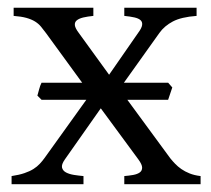

<svg xmlns="http://www.w3.org/2000/svg" viewBox="-20 -474 543 494"><path d="M412.6 -217.3H307.6L418 -66.9Q423.8 -59.6 430.7 -52.5Q437.5 -45.4 446.5 -39.1Q455.6 -32.7 467.8 -27.8Q480 -22.9 496.1 -21V0H299.8V-21Q312 -22 322.8 -23.9Q333.5 -25.9 339.6 -30.3Q345.7 -34.7 345.7 -42.7Q345.7 -50.8 335.9 -64L239.3 -195.3L147 -64Q137.7 -50.8 139.6 -42.7Q141.6 -34.7 149.9 -30.3Q158.2 -25.9 170.7 -23.9Q183.1 -22 194.8 -21V0H9.8V-21Q29.3 -23.9 43 -28.6Q56.6 -33.2 66.2 -39.3Q75.7 -45.4 82.3 -52.5Q88.9 -59.6 94.2 -66.9L202.1 -217.3H86.9L76.2 -228Q78.6 -235.8 80.8 -244.6Q83 -253.4 86.9 -261.2H191.4L98.1 -389.2Q91.8 -397.9 85.4 -405.5Q79.1 -413.1 70.1 -418.7Q61 -424.3 47.9 -428Q34.7 -431.6 15.1 -433.1V-454.1H220.2V-433.1Q205.1 -431.6 194.1 -429Q183.1 -426.3 177.5 -421.6Q171.9 -417 172.6 -409.4Q173.3 -401.9 182.1 -390.1L260.7 -281.7L335.9 -390.1Q344.7 -401.9 345.7 -409.7Q346.7 -417.5 341.6 -422.1Q336.4 -426.8 325.7 -429.2Q314.9 -431.6 299.8 -433.1V-454.1H485.8V-433.1Q446.3 -430.2 424.6 -418.7Q402.8 -407.2 390.1 -389.2L298.8 -261.2H412.6L423.3 -249Z"/></svg>

Font: Noto Serif Devanagari
Style: Bold
Weight: 700
Designer: Monotype Design Team
Foundry: Monotype Imaging Inc.
Version: Version 1.01